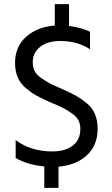

<svg xmlns="http://www.w3.org/2000/svg" viewBox="-20 -803 545 932"><path d="M264 109H195V5Q113 -3 56 -36V-123Q129 -68 234 -68Q297 -68 333.5 -96.5Q370 -125 370 -177Q370 -201 360.5 -219.5Q351 -238 325.5 -255Q300 -272 285.5 -279.5Q271 -287 230 -304Q218 -309 212 -312Q176 -328 152.5 -341.5Q129 -355 103.5 -377Q78 -399 65.5 -429Q53 -459 53 -497Q53 -577 107.5 -625Q162 -673 246 -679V-783H315V-677Q374 -670 417 -649V-564Q356 -604 272 -604Q211 -604 175 -575.5Q139 -547 139 -501Q139 -476 148.5 -457.5Q158 -439 183.5 -422Q209 -405 223.5 -397.5Q238 -390 277 -373Q284 -370 288 -368Q326 -351 350 -337.5Q374 -324 401 -302Q428 -280 441 -249Q454 -218 454 -179Q454 -97 401.5 -49Q349 -1 264 6Z"/></svg>

Font: Hind Vadodara
Style: Regular
Weight: 400
Designer: Hitesh Malaviya
Foundry: Indian Type Foundry
Version: Version 1.001;PS 1.0;hotconv 1.0.86;makeotf.lib2.5.63406; tt